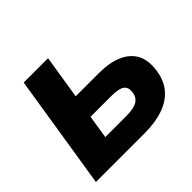

<svg xmlns="http://www.w3.org/2000/svg" viewBox="-162 -910 1115 1115"><g transform="rotate(-45 396.0 -352.5)"><path d="M42 0 154 -705H354L311 -435H500Q589 -435 648 -409Q707 -383 733 -334Q759 -285 749 -212Q740 -140 701 -93Q662 -46 596 -23Q530 0 441 0ZM265 -146H439Q500 -146 528.5 -164Q557 -182 561 -219Q566 -256 543 -273Q520 -290 458 -290H288Z"/></g></svg>

Font: Nunito Sans 10pt SemiExpanded Black
Style: Italic
Weight: 900
Width: 6
Italic angle: -9°
Designer: Vernon Adams
Foundry: Vernon Adams
Version: Version 3.101;gftools[0.9.27]